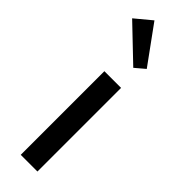

<svg xmlns="http://www.w3.org/2000/svg" viewBox="-248 -720 724 724"><g transform="rotate(45 114.5 -357.5)"><path d="M70 -446H159V0H70ZM177 -565 138 -532 3 -661 68 -715Z"/></g></svg>

Font: Tilda Sans Medium
Style: Regular
Weight: 500
Designer: ParaType Ltd
Foundry: ParaType Ltd
Version: Version 1.009